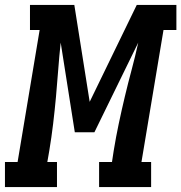

<svg xmlns="http://www.w3.org/2000/svg" viewBox="-61 -755 732 775"><path d="M-41 0V-101H10L99 -634H60V-735H239L301 -344L491 -735H651V-634H599L510 -101H549V0H339V-101H391L398 -147Q407 -202 418.5 -256.5Q430 -311 443 -365.5Q456 -420 470.5 -474Q485 -528 497 -583L320 -221H241L184 -583Q178 -528 174 -473.5Q170 -419 165 -364.5Q160 -310 153.5 -255.5Q147 -201 138 -147L130 -101H169V0Z"/></svg>

Font: Iosevka Curly Slab ExObl
Style: Bold
Weight: 700
Width: 7
Italic angle: -9°
Monospace: yes
Designer: Belleve Invis
Foundry: Belleve Invis
Version: Version 11.0.0; ttfautohint (v1.8.3)